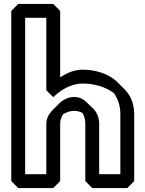

<svg xmlns="http://www.w3.org/2000/svg" viewBox="-20 -915 735 970"><path d="M214 -825V-459L249 -424C250 -425 251 -426 250 -425C290 -464 343 -493 398 -493C448 -493 510 -479 555 -445C575 -417 588 -382 588 -338V-35H481V-290C481 -318 471 -346 452 -365L416 -400C400 -415 380 -425 354 -425C327 -425 300 -413 280 -393L244 -357L243 -356C225 -337 214 -314 214 -290V-35H107V-825ZM284 -860 249 -895H72L37 -860V0L72 35H249L284 0V-290C284 -307 289 -323 299 -338C315 -348 335 -355 354 -355C370 -355 385 -351 397 -344C406 -329 411 -309 411 -290V0L446 35H623L658 0V-338C658 -393 639 -434 610 -463L574 -499C527 -546 456 -563 398 -563C357 -563 319 -548 284 -524Z"/></svg>

Font: Hussar Press
Style: Bold
Weight: 700
Foundry: Cannot Into Space Fonts
Version: Version 1.43